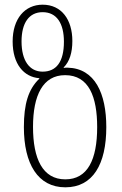

<svg xmlns="http://www.w3.org/2000/svg" viewBox="-20 -790 523 820"><path d="M259 10C377 10 434 -89 434 -247C434 -390 386 -498 269 -501C263 -501 257 -501 252 -500V-502C277 -527 289 -565 289 -615C289 -706 243 -770 162 -770C86 -770 34 -710 34 -613C34 -516 82 -461 148 -456V-454C101 -409 82 -346 82 -247C82 -90 142 10 259 10ZM162 -484C106 -484 72 -531 72 -613C72 -692 104 -738 162 -738C223 -738 253 -689 253 -612C253 -525 220 -484 162 -484ZM259 -24C162 -24 121 -112 121 -248C121 -383 163 -469 258 -469C360 -469 395 -376 395 -247C395 -108 354 -24 259 -24Z"/></svg>

Font: Noto Sans Georgian Condensed ExtraLight
Style: Regular
Weight: 200
Width: 3
Designer: Monotype Design Team, Akaki Razmadze
Foundry: Google LLC
Version: Version 2.005